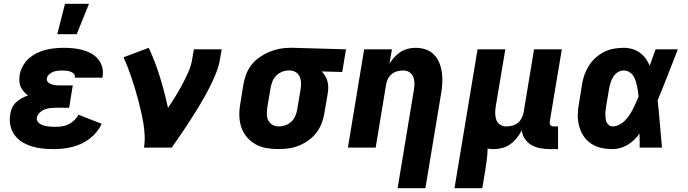

<svg xmlns="http://www.w3.org/2000/svg" viewBox="-20 -781 3640 1016"><path d="M264 8Q234 8 204.5 5Q175 2 148 -6.5Q121 -15 97.5 -29.5Q74 -44 57.5 -66Q41 -88 35 -116.5Q29 -145 34 -175Q36 -192 43.5 -209Q51 -226 64.5 -239Q78 -252 94.5 -261Q111 -270 128 -276Q116 -285 106 -296Q96 -307 89.5 -321.5Q83 -336 82.5 -352Q82 -368 84 -385Q88 -408 100.5 -431Q113 -454 132 -471Q151 -488 174 -499.5Q197 -511 221 -517Q245 -523 269 -525.5Q293 -528 317 -528Q343 -528 368 -525.5Q393 -523 417 -516.5Q441 -510 462 -498.5Q483 -487 498.5 -469Q514 -451 520.5 -427Q527 -403 523 -377L522 -370H376V-371Q378 -383 370 -391Q362 -399 351.5 -402.5Q341 -406 329.5 -407Q318 -408 307 -408Q295 -408 283.5 -406.5Q272 -405 260.5 -400.5Q249 -396 239.5 -387Q230 -378 228 -366Q226 -354 234.5 -346Q243 -338 253.5 -334.5Q264 -331 275 -330Q286 -329 298 -329H365L346 -211H279Q264 -211 248.5 -209.5Q233 -208 218 -202.5Q203 -197 190.5 -185.5Q178 -174 175 -159Q173 -149 178 -140Q183 -131 192 -125.5Q201 -120 211 -117Q221 -114 231 -112.5Q241 -111 252 -110.5Q263 -110 274 -110Q291 -110 308.5 -112.5Q326 -115 342.5 -123Q359 -131 373 -144.5Q387 -158 395 -174L518 -126Q507 -102 490.5 -82Q474 -62 453 -46Q432 -30 408.5 -19.5Q385 -9 360.5 -3Q336 3 312 5.5Q288 8 264 8ZM283 -600 324 -761H451L386 -600Z M742 0Q747 -32 745.5 -64Q744 -96 739 -126.5Q734 -157 727 -187.5Q720 -218 712.5 -247.5Q705 -277 696 -306.5Q687 -336 677.5 -365Q668 -394 657 -422.5Q646 -451 634 -478L767 -528Q802 -453 826.5 -373Q851 -293 869 -210Q890 -241 909 -272Q928 -303 945 -335Q962 -367 977 -400.5Q992 -434 997 -468L1006 -520H1153L1144 -468Q1139 -436 1127.5 -405.5Q1116 -375 1101.5 -344.5Q1087 -314 1071 -284.5Q1055 -255 1037.5 -226Q1020 -197 1002 -168.5Q984 -140 965.5 -112Q947 -84 927.5 -56Q908 -28 889 0Z M1454 8Q1421 8 1389.5 2.5Q1358 -3 1331.5 -18Q1305 -33 1285.5 -56.5Q1266 -80 1256.5 -109Q1247 -138 1246.5 -170.5Q1246 -203 1252 -235L1268 -335Q1273 -362 1283 -388.5Q1293 -415 1311 -438Q1329 -461 1353.5 -478Q1378 -495 1404 -506Q1430 -517 1457.5 -522.5Q1485 -528 1512 -528H1531L1811 -520L1791 -400L1682 -403Q1693 -393 1701 -379Q1709 -365 1713 -350Q1717 -335 1717 -318.5Q1717 -302 1714 -285L1697 -185Q1693 -158 1683 -131Q1673 -104 1655.5 -80.5Q1638 -57 1614 -39.5Q1590 -22 1563.5 -11Q1537 0 1509 4Q1481 8 1454 8ZM1454 -112Q1472 -112 1490 -118Q1508 -124 1522 -137.5Q1536 -151 1543.5 -169Q1551 -187 1553 -204L1570 -304Q1573 -322 1573 -339.5Q1573 -357 1567 -372.5Q1561 -388 1547.5 -397.5Q1534 -407 1516 -408H1505Q1488 -408 1471 -400.5Q1454 -393 1441 -380Q1428 -367 1421.5 -350Q1415 -333 1412 -316L1395 -216Q1392 -197 1392 -179Q1392 -161 1399 -145.5Q1406 -130 1421 -121Q1436 -112 1454 -112Z M2084 215 2170 -304Q2173 -322 2173 -340Q2173 -358 2167 -373.5Q2161 -389 2147 -398.5Q2133 -408 2115 -408Q2099 -408 2083 -404Q2067 -400 2053.5 -389.5Q2040 -379 2032.5 -363.5Q2025 -348 2023 -333L1968 0H1821L1907 -520H2054L2041 -444Q2052 -462 2067 -478.5Q2082 -495 2100 -506.5Q2118 -518 2138.5 -523Q2159 -528 2179 -528Q2208 -528 2233.5 -519Q2259 -510 2277 -491.5Q2295 -473 2305 -448Q2315 -423 2318.5 -396Q2322 -369 2320.5 -341Q2319 -313 2314 -285L2231 215Z M2385 215 2507 -520H2654L2603 -216Q2600 -198 2600.5 -180Q2601 -162 2606.5 -146.5Q2612 -131 2626 -121.5Q2640 -112 2658 -112Q2674 -112 2690.5 -116Q2707 -120 2720 -130.5Q2733 -141 2740.5 -156.5Q2748 -172 2751 -187L2806 -520H2953L2889 -137Q2889 -132 2889.5 -127Q2890 -122 2893 -118.5Q2896 -115 2900.5 -113.5Q2905 -112 2910 -112H2933V8H2890Q2864 8 2839 3.5Q2814 -1 2793 -13Q2772 -25 2758 -45.5Q2744 -66 2741 -91Q2730 -70 2715 -51Q2700 -32 2680.5 -18Q2661 -4 2638.5 2Q2616 8 2594 8Q2585 8 2576.5 7.5Q2568 7 2560 5Q2560 30 2557 56Q2554 82 2550 107L2532 215Z M3221 8Q3190 8 3161 1.5Q3132 -5 3108 -21Q3084 -37 3068 -61Q3052 -85 3044.5 -114Q3037 -143 3037.5 -173.5Q3038 -204 3044 -235L3060 -335Q3064 -361 3073 -386Q3082 -411 3097 -434.5Q3112 -458 3133 -476.5Q3154 -495 3178.5 -507Q3203 -519 3229 -523.5Q3255 -528 3280 -528Q3304 -528 3326 -521.5Q3348 -515 3366 -502Q3384 -489 3397 -471Q3410 -453 3418 -433Q3426 -455 3433.5 -476.5Q3441 -498 3449 -520H3567Q3540 -452 3514 -384.5Q3488 -317 3460 -250Q3467 -188 3472 -125Q3477 -62 3483 0H3365Q3365 -18 3365 -36.5Q3365 -55 3364 -74Q3351 -56 3335.5 -41Q3320 -26 3301 -14.5Q3282 -3 3261.5 2.5Q3241 8 3221 8ZM3222 -112Q3239 -112 3256 -120.5Q3273 -129 3286 -142Q3299 -155 3309.5 -170.5Q3320 -186 3328.5 -202.5Q3337 -219 3344.5 -235.5Q3352 -252 3359 -269Q3358 -284 3356 -298.5Q3354 -313 3350.5 -327.5Q3347 -342 3342.5 -356Q3338 -370 3330 -381.5Q3322 -393 3309 -400.5Q3296 -408 3280 -408Q3264 -408 3249.5 -399Q3235 -390 3226 -376Q3217 -362 3212 -346.5Q3207 -331 3204 -316L3187 -216Q3186 -205 3184.5 -194.5Q3183 -184 3183.5 -173.5Q3184 -163 3185 -152.5Q3186 -142 3190.5 -133Q3195 -124 3203 -118Q3211 -112 3222 -112Z"/></svg>

Font: Iosevka Heavy Extended
Style: Italic
Weight: 900
Width: 7
Italic angle: -9°
Monospace: yes
Designer: Belleve Invis
Foundry: Belleve Invis
Version: Version 32.5.0; ttfautohint (v1.8.4)